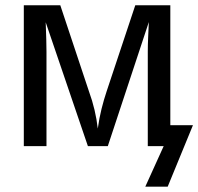

<svg xmlns="http://www.w3.org/2000/svg" viewBox="-20 -548 744 720"><path d="M593.8 0H534.2V-353.5Q534.2 -381.3 535.6 -409.4Q537.1 -437.5 538.1 -465.3L384.3 0H309.6L151.4 -464.4Q154.3 -388.2 154.3 -353.5V0H69.3V-528.3H206.1L313.5 -205.6Q326.2 -170.9 334.5 -135.7Q342.8 -100.6 346.7 -65.9Q352.1 -105 360.8 -139.9Q369.6 -174.8 379.9 -205.6L487.3 -528.3H618.7V-78.6H703.6L608.9 151.9H524.9Z"/></svg>

Font: Arimo Nerd Font
Style: Regular
Weight: 400
Designer: Steve Matteson
Foundry: Monotype Imaging Inc.
Version: Version 1.33;Nerd Fonts 3.2.1